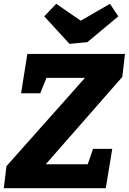

<svg xmlns="http://www.w3.org/2000/svg" viewBox="-28 -991 678 1011"><path d="M-8 0 6 -116 431 -594 446 -581H182L224 -599L184 -500H83L116 -707H630L616 -586L190 -100L187 -126H464L426 -103L462 -207H563L529 0ZM551 -971 595 -905 432 -769 338 -760 205 -905 268 -971 451 -845 337 -847Z"/></svg>

Font: Bitter Thin ExtraBold
Style: Italic
Weight: 800
Italic angle: -9°
Version: Version 2.002